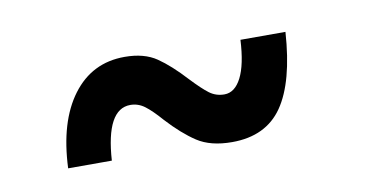

<svg xmlns="http://www.w3.org/2000/svg" viewBox="-33 -436 592 290"><g transform="rotate(-10 263.5 -290.5)"><path d="M209 -264Q195 -280 185 -287.5Q175 -295 163 -295Q126 -295 121 -217H54Q57 -288 87 -328Q117 -368 167 -368Q197 -368 216 -355Q235 -342 257 -318Q273 -301 283 -293.5Q293 -286 306 -286Q322 -286 332 -305.5Q342 -325 344 -363H413Q408 -287 382.5 -250Q357 -213 305 -213Q272 -213 251.5 -226.5Q231 -240 209 -264Z"/></g></svg>

Font: Open Sauce Sans
Style: Regular
Weight: 400
Designer: Alfredo Marco Pradil
Foundry: Creative Sauce Fz LLC
Version: Version 1.477